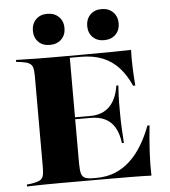

<svg xmlns="http://www.w3.org/2000/svg" viewBox="-54 -814 765 863"><g transform="rotate(-5 328.5 -382.5)"><path d="M181.5 -2.4Q150.8 -2.4 122.6 -2Q94.4 -1.6 71.8 -1.2Q49.2 -0.8 33.1 0V-8.9L54.8 -11.3Q78.2 -15.3 90.3 -21Q102.4 -26.6 106.9 -39.5Q111.3 -52.4 111.3 -78.2V-492.7Q111.3 -518.5 106.9 -531.5Q102.4 -544.4 90.3 -550.4Q78.2 -556.5 54.8 -559.7L33.1 -562.1V-571Q49.2 -571 71.8 -570.2Q94.4 -569.4 122.6 -569Q150.8 -568.5 181.5 -568.5H194.4H329.8Q408.9 -568.5 460.9 -569.4Q512.9 -570.2 552.4 -571Q550.8 -533.9 552.4 -493.1Q554 -452.4 557.3 -409.7H547.6Q525.8 -458.9 495.2 -492.3Q464.5 -525.8 422.6 -542.7Q380.6 -559.7 322.6 -559.7H275V-83.9Q275 -53.2 279.4 -37.5Q283.9 -21.8 296.4 -16.5Q308.9 -11.3 333.1 -11.3H346Q393.5 -11.3 431.5 -26.6Q469.4 -41.9 500 -70.6Q530.6 -99.2 554.4 -138.7Q578.2 -178.2 596 -225.8H605.6Q599.2 -166.1 596 -109.3Q592.7 -52.4 594.4 0Q553.2 -1.6 497.2 -2Q441.1 -2.4 357.3 -2.4H194.4ZM245.2 -282.3V-291.1H455.6V-282.3ZM475 -157.3Q469.4 -200.8 453.2 -228.2Q437.1 -255.6 410.1 -269Q383.1 -282.3 344.4 -282.3V-291.1Q398.4 -291.1 430.6 -323Q462.9 -354.8 472.6 -416.9H481.5Q478.2 -366.9 478.2 -340.7Q478.2 -314.5 478.2 -287.1Q478.2 -272.6 478.6 -257.7Q479 -242.7 480.2 -219.8Q481.5 -196.8 483.9 -157.3ZM190.3 -625Q158.9 -625 139.5 -644.4Q120.2 -663.7 120.2 -695.2Q120.2 -725.8 139.5 -745.6Q158.9 -765.3 190.3 -765.3Q223.4 -765.3 243.1 -745.6Q262.9 -725.8 262.9 -695.2Q262.9 -663.7 243.1 -644.4Q223.4 -625 190.3 -625ZM435.5 -625Q404 -625 384.7 -644.4Q365.3 -663.7 365.3 -695.2Q365.3 -725.8 384.7 -745.6Q404 -765.3 435.5 -765.3Q467.7 -765.3 487.5 -745.6Q507.3 -725.8 507.3 -695.2Q507.3 -663.7 487.5 -644.4Q467.7 -625 435.5 -625Z"/></g></svg>

Font: Playfair 144pt SemiExpanded Black
Style: Regular
Weight: 900
Width: 6
Designer: Claus Eggers Sørensen
Foundry: Claus Eggers Sørensen
Version: Version 2.203